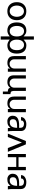

<svg xmlns="http://www.w3.org/2000/svg" viewBox="2163 -2925 960 5326"><g transform="rotate(90 2643.0 -262.0)"><path d="M445.8 -248Q445.8 -286.6 435.8 -321.8Q425.8 -356.9 406.7 -385Q387.7 -413.1 357.4 -429.9Q327.1 -446.8 290 -446.8Q240.7 -446.8 204.3 -417.7Q168 -388.7 150.9 -344.5Q133.8 -300.3 133.8 -248Q133.8 -196.3 150.9 -152.3Q168 -108.4 204.3 -79.6Q240.7 -50.8 290 -50.8Q327.1 -50.8 357.4 -67.4Q387.7 -84 406.7 -112.1Q425.8 -140.1 435.8 -175Q445.8 -210 445.8 -248ZM540 -250V-248Q540 -127.4 473.1 -56.6Q406.2 14.2 290 14.2Q174.8 14.2 107.4 -57.4Q40 -128.9 40 -249Q40 -369.1 107.4 -440.7Q174.8 -512.2 290 -512.2Q406.2 -512.2 473.1 -441.4Q540 -370.6 540 -250Z M989.7 -437 988.8 -722.2H1078.6V-437Q1123.5 -478 1156.5 -495.6Q1189.5 -513.2 1234.4 -513.2Q1351.6 -513.2 1409.2 -442.6Q1466.8 -372.1 1466.8 -249Q1466.8 -189.5 1453.4 -142.1Q1439.9 -94.7 1412.8 -59.3Q1385.7 -23.9 1341.1 -4.9Q1296.4 14.2 1236.8 14.2Q1161.6 14.2 1078.6 -51.8V198.2H988.8L989.7 -51.8Q906.7 14.2 831.5 14.2Q772 14.2 727.3 -4.9Q682.6 -23.9 655.5 -59.3Q628.4 -94.7 615 -142.1Q601.6 -189.5 601.6 -249Q601.6 -372.1 658.9 -442.6Q716.3 -513.2 833.5 -513.2Q877.9 -513.2 911.1 -495.6Q944.3 -478 989.7 -437ZM1225.6 -449.2H1226.6Q1177.2 -449.2 1143.1 -420.7Q1108.9 -392.1 1094.2 -348.4Q1079.6 -304.7 1079.6 -250Q1079.6 -162.1 1116.7 -106.4Q1153.8 -50.8 1225.6 -50.8Q1273.4 -50.8 1307.1 -77.9Q1340.8 -105 1356.2 -148.9Q1371.6 -192.9 1371.6 -250Q1371.6 -307.1 1356.2 -351.1Q1340.8 -395 1307.1 -422.1Q1273.4 -449.2 1225.6 -449.2ZM844.7 -449.2H845.7Q773.9 -449.2 736.8 -393.6Q699.7 -337.9 699.7 -250Q699.7 -162.1 736.8 -106.4Q773.9 -50.8 845.7 -50.8Q893.6 -50.8 927.2 -77.9Q960.9 -105 976.3 -148.9Q991.7 -192.9 991.7 -250Q991.7 -304.7 977.1 -348.4Q962.4 -392.1 928.2 -420.7Q894 -449.2 844.7 -449.2Z M1747.6 -47.9H1748.5Q1804.7 -47.9 1842.5 -85Q1880.4 -122.1 1880.4 -178.2V-500H1970.2V0H1880.4V-64Q1830.1 13.2 1727.5 13.2Q1631.3 13.2 1583.7 -32.2Q1536.1 -77.6 1536.1 -170.9V-500H1626.5V-168.9Q1626.5 -119.6 1662.4 -83.7Q1698.2 -47.9 1747.6 -47.9Z M2502 -154.8H2503.9Q2503.9 -107.9 2526.1 -89.8Q2548.3 -71.8 2590.8 -71.8V138.2H2519V0H2516.1Q2472.2 0 2449.5 -12.9Q2426.8 -25.9 2413.1 -64Q2362.8 13.2 2260.3 13.2Q2164.1 13.2 2116.5 -32.2Q2068.8 -77.6 2068.8 -170.9V-500H2159.2V-168.9Q2159.2 -119.6 2195.1 -83.7Q2231 -47.9 2280.3 -47.9Q2336.4 -47.9 2374.3 -85Q2412.1 -122.1 2412.1 -178.2V-500H2502Z M2870.1 -47.9H2871.1Q2927.2 -47.9 2965.1 -85Q3002.9 -122.1 3002.9 -178.2V-500H3092.8V0H3002.9V-64Q2952.6 13.2 2850.1 13.2Q2753.9 13.2 2706.3 -32.2Q2658.7 -77.6 2658.7 -170.9V-500H2749V-168.9Q2749 -119.6 2784.9 -83.7Q2820.8 -47.9 2870.1 -47.9Z M3286.6 -146H3285.6Q3285.6 -51.8 3373.5 -51.8Q3451.2 -51.8 3488.3 -105.2Q3525.4 -158.7 3525.4 -256.8Q3497.1 -256.8 3478 -256.3Q3459 -255.9 3434.3 -254.4Q3409.7 -252.9 3393.3 -249.8Q3377 -246.6 3358.4 -241.2Q3339.8 -235.8 3328.1 -227.5Q3316.4 -219.2 3306.2 -208Q3295.9 -196.8 3291.3 -181.2Q3286.6 -165.5 3286.6 -146ZM3414.6 -446.8 3413.6 -448.2Q3373 -447.3 3347.2 -427.2Q3321.3 -407.2 3320.8 -365.2H3227.5Q3227.5 -400.4 3244.9 -429.2Q3262.2 -458 3290.5 -475.6Q3318.8 -493.2 3351.8 -502.7Q3384.8 -512.2 3418.5 -512.2Q3614.7 -512.2 3614.7 -357.9V-118.2Q3614.7 -54.2 3624.5 0H3533.7Q3525.9 -39.1 3524.4 -71.8Q3482.4 -19.5 3444.8 -2.7Q3407.2 14.2 3337.4 14.2Q3310.5 14.2 3284.7 4.4Q3258.8 -5.4 3237.5 -23.2Q3216.3 -41 3203.4 -69.1Q3190.4 -97.2 3190.4 -130.9Q3190.4 -182.1 3209.7 -218.3Q3229 -254.4 3266.1 -274.7Q3303.2 -294.9 3350.6 -304Q3397.9 -313 3461.4 -313Q3481.4 -313 3525.4 -311V-338.9Q3525.4 -371.1 3516.6 -393.1Q3507.8 -415 3491.5 -426.3Q3475.1 -437.5 3456.8 -442.1Q3438.5 -446.8 3414.6 -446.8Z M3686 0 3892.1 -500H3984.4L4191.4 0H4086.4L3933.1 -390.1L3781.2 0Z M4701.2 0H4611.3V-232.9H4341.3V0H4251V-500H4341.3V-295.9H4611.3V-500H4701.2Z M4896 -146H4895Q4895 -51.8 4982.9 -51.8Q5060.5 -51.8 5097.7 -105.2Q5134.8 -158.7 5134.8 -256.8Q5106.4 -256.8 5087.4 -256.3Q5068.4 -255.9 5043.7 -254.4Q5019 -252.9 5002.7 -249.8Q4986.3 -246.6 4967.8 -241.2Q4949.2 -235.8 4937.5 -227.5Q4925.8 -219.2 4915.5 -208Q4905.3 -196.8 4900.6 -181.2Q4896 -165.5 4896 -146ZM5023.9 -446.8 5022.9 -448.2Q4982.4 -447.3 4956.5 -427.2Q4930.7 -407.2 4930.2 -365.2H4836.9Q4836.9 -400.4 4854.2 -429.2Q4871.6 -458 4899.9 -475.6Q4928.2 -493.2 4961.2 -502.7Q4994.1 -512.2 5027.8 -512.2Q5224.1 -512.2 5224.1 -357.9V-118.2Q5224.1 -54.2 5233.9 0H5143.1Q5135.3 -39.1 5133.8 -71.8Q5091.8 -19.5 5054.2 -2.7Q5016.6 14.2 4946.8 14.2Q4919.9 14.2 4894 4.4Q4868.2 -5.4 4846.9 -23.2Q4825.7 -41 4812.7 -69.1Q4799.8 -97.2 4799.8 -130.9Q4799.8 -182.1 4819.1 -218.3Q4838.4 -254.4 4875.5 -274.7Q4912.6 -294.9 4960 -304Q5007.3 -313 5070.8 -313Q5090.8 -313 5134.8 -311V-338.9Q5134.8 -371.1 5126 -393.1Q5117.2 -415 5100.8 -426.3Q5084.5 -437.5 5066.2 -442.1Q5047.9 -446.8 5023.9 -446.8Z"/></g></svg>

Font: Perun
Style: Regular
Weight: 400
Version: Version 1.0000